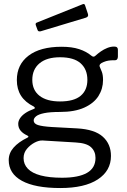

<svg xmlns="http://www.w3.org/2000/svg" viewBox="-20 -774 642 969"><path d="M556 -539Q566 -539 570.5 -535Q575 -531 575 -523V-488Q575 -479 570.5 -474Q566 -469 555 -470Q539 -470 527 -468Q515 -466 503 -461Q479 -452 483 -438Q488 -427 494 -411.5Q500 -396 500 -370Q500 -326 477 -289.5Q454 -253 405.5 -231Q357 -209 283 -209Q232 -209 203 -203Q174 -197 162 -187Q150 -177 150 -166Q150 -150 171.5 -143Q193 -136 241 -133L370 -126Q458 -121 499 -84Q540 -47 540 13Q540 88 473.5 131.5Q407 175 284 175Q157 175 90.5 138.5Q24 102 24 34Q24 -1 48.5 -29Q73 -57 118 -79Q129 -84 118 -90Q96 -100 84 -114.5Q72 -129 72 -149Q72 -163 81 -177Q90 -191 107.5 -203Q125 -215 150 -224Q156 -226 156 -229Q156 -232 151 -236Q107 -258 86 -291Q65 -324 65 -370Q65 -448 124 -493Q183 -538 291 -538Q343 -538 379.5 -526Q416 -514 441 -493Q447 -488 452 -488Q457 -488 462 -493Q474 -504 489 -514.5Q504 -525 521.5 -532Q539 -539 556 -539ZM283 -262Q353 -262 387 -290.5Q421 -319 421 -371Q421 -424 387 -454.5Q353 -485 283 -485Q216 -485 179.5 -454.5Q143 -424 143 -371Q143 -319 179.5 -290.5Q216 -262 283 -262ZM195 -65Q177 -66 155 -54.5Q133 -43 116 -23Q99 -3 99 24Q99 55 120.5 77.5Q142 100 185.5 111.5Q229 123 293 123Q376 123 419 98.5Q462 74 462 23Q462 -10 439.5 -31Q417 -52 362 -55ZM409 -748 424 -703Q428 -690 414 -685L185 -616Q178 -615 174.5 -616.5Q171 -618 169 -624L161 -646Q157 -657 166 -660L398 -753Q406 -756 409 -748Z"/></svg>

Font: Libre Franklin Thin
Style: Regular
Weight: 400
Version: Version 3.000